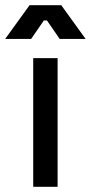

<svg xmlns="http://www.w3.org/2000/svg" viewBox="-58 -720 350 740"><path d="M172 -570H272L178 -700H56L-38 -570H62L111 -641H123ZM164 -496H70V0H164Z"/></svg>

Font: Space Text Medium
Style: Regular
Weight: 500
Designer: Florian Karsten (Space Text), Colophon Foundry (Space Mono)
Foundry: Florian Karsten
Version: Version 1.003;PS 001.003;hotconv 1.0.88;makeotf.lib2.5.64775